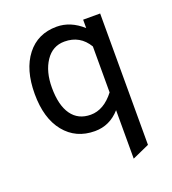

<svg xmlns="http://www.w3.org/2000/svg" viewBox="-132 -623 828 923"><g transform="rotate(-20 281.5 -161.5)"><path d="M265 12Q168 12 110.5 -59Q53 -130 53 -255Q53 -379 109 -451Q165 -523 262 -523Q333 -523 394 -468V-511H481V161L394 200V-48Q341 12 265 12ZM273 -69Q340 -69 394 -139V-374Q353 -443 273 -443Q212 -443 176.5 -390Q141 -337 141 -255Q141 -165 175 -117Q209 -69 273 -69Z"/></g></svg>

Font: Overpass
Style: Regular
Weight: 400
Designer: Delve Withrington, Thomas Jockin
Foundry: Delve Fonts
Version: Version 3.000;DELV;Overpass